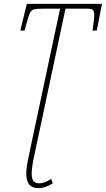

<svg xmlns="http://www.w3.org/2000/svg" viewBox="-20 -734 548 994"><path d="M116 163Q116 136 129 73L291 -689H197Q167 -689 154.5 -685Q142 -681 135.5 -668Q129 -655 119 -619L107 -576H85L119 -714H508L481 -576H459Q468 -635 468 -657Q468 -678 460 -683.5Q452 -689 430 -689H319L157 73Q151 99 147.5 124.5Q144 150 144 163Q144 192 153.5 203.5Q163 215 184 215Q210 215 245 192L253 215Q215 240 179 240Q147 240 131.5 221.5Q116 203 116 163Z"/></svg>

Font: Noto Serif CondThin
Style: Italic
Weight: 250
Width: 3
Italic angle: -12°
Designer: Monotype Design Team
Foundry: Monotype Imaging Inc.
Version: Version 1.001